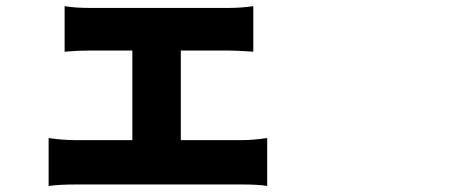

<svg xmlns="http://www.w3.org/2000/svg" viewBox="-20 -576 1540 634"><path d="M577.1 -113.3H781.2Q812.5 -113.3 862.3 -120.1V38.1Q834 33.2 781.2 33.2H228.5Q175.8 33.2 140.6 38.1V-120.1Q188.5 -113.3 228.5 -113.3H417V-409.2H278.3Q238.3 -409.2 193.4 -405.3V-555.7Q226.6 -549.8 278.3 -549.8H734.4Q777.3 -549.8 816.4 -555.7V-405.3Q761.7 -409.2 734.4 -409.2H577.1Z"/></svg>

Font: Bpmf Zihi Sans Heavy
Style: Heavy
Weight: 900
Foundry: But Ko
Version: Version 1.320